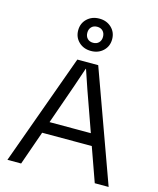

<svg xmlns="http://www.w3.org/2000/svg" viewBox="-136 -1042 932 1136"><g transform="rotate(15 330.0 -474.0)"><path d="M640 0H555L481 -208H177L104 0H20L266 -680H394ZM456 -280 369 -525 330 -640H328L289 -525L203 -280ZM226 -849Q226 -892 255.5 -920Q285 -948 330 -948Q375 -948 404.5 -920Q434 -892 434 -849Q434 -806 404.5 -778Q375 -750 330 -750Q285 -750 255.5 -778Q226 -806 226 -849ZM282 -849Q282 -827 295 -813.5Q308 -800 330 -800Q352 -800 365 -813.5Q378 -827 378 -849Q378 -871 365 -884.5Q352 -898 330 -898Q308 -898 295 -884.5Q282 -871 282 -849Z"/></g></svg>

Font: CyStack Display
Style: Regular
Weight: 400
Designer: Weizhong Zhang
Foundry: 本地遙控
Version: Version 1.000;Glyphs 3.1.2 (3151)